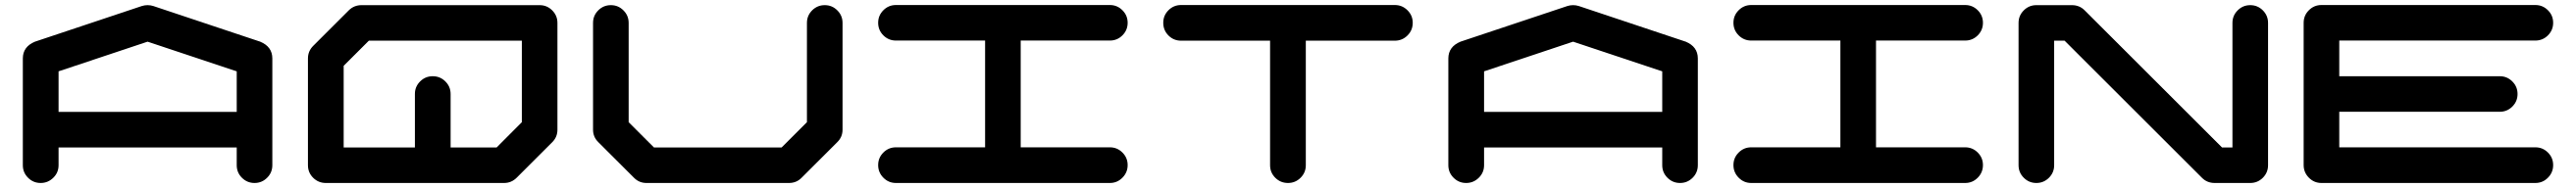

<svg xmlns="http://www.w3.org/2000/svg" viewBox="-20 -729 10244 749"><path d="M921.4 -283.2V-444.8L566.9 -563L212.9 -444.8V-283.2ZM1063 -70.8Q1063 -41.5 1042.2 -20.8Q1021.5 0 992.2 0Q962.9 0 942.1 -20.8Q921.4 -41.5 921.4 -70.8V-141.6H212.9V-70.8Q212.9 -41.5 191.9 -20.8Q170.9 0 141.6 0Q112.3 0 91.6 -20.8Q70.8 -41.5 70.8 -70.8V-496.1Q70.8 -543 119.1 -563L120.1 -563.5H120.6L544.4 -705.1Q555.2 -708.5 566.9 -708.5Q578.6 -708.5 589.4 -705.1L1013.2 -563.5H1014.2L1014.6 -563Q1063 -543 1063 -496.1Z M2055.2 -242.2V-566.9H1446.8L1346.7 -466.8V-141.6H1629.9V-354.5Q1629.9 -383.8 1650.6 -404.5Q1671.4 -425.3 1700.7 -425.3Q1730.5 -425.3 1751.2 -404.5Q1772 -383.8 1772 -354.5V-141.6H1955.1ZM2126 -708.5Q2155.3 -708.5 2176 -687.7Q2196.8 -667 2196.8 -637.7V-212.4Q2196.8 -183.1 2176.3 -162.6L2034.7 -21Q2013.7 0 1984.4 0H1275.9Q1246.1 0 1225.3 -20.8Q1204.6 -41.5 1204.6 -70.8V-496.1Q1204.6 -525.4 1225.6 -546.4L1367.2 -688Q1388.2 -708.5 1417.5 -708.5Z M3330.6 -212.4Q3330.6 -183.1 3309.6 -162.6L3168 -21Q3147.5 0 3117.7 0H2550.8Q2521.5 0 2501 -21L2359.4 -162.6Q2338.4 -183.1 2338.4 -212.4V-637.7Q2338.4 -667 2359.1 -687.7Q2379.9 -708.5 2409.2 -708.5Q2438.5 -708.5 2459.2 -687.7Q2480 -667 2480 -637.7V-242.2L2580.6 -141.6H3088.4L3189 -242.2V-637.7Q3189 -667 3209.7 -687.7Q3230.5 -708.5 3259.8 -708.5Q3289.1 -708.5 3309.8 -687.7Q3330.6 -667 3330.6 -637.7Z M4393.6 -142.1Q4422.9 -142.1 4443.6 -121.3Q4464.4 -100.6 4464.4 -71.3Q4464.4 -42 4443.6 -21Q4422.9 0 4393.6 0H3543Q3513.7 0 3492.9 -21Q3472.2 -42 3472.2 -71.3Q3472.2 -100.6 3492.9 -121.3Q3513.7 -142.1 3543 -142.1H3897.5V-567.4H3543Q3513.7 -567.4 3492.9 -588.1Q3472.2 -608.9 3472.2 -638.2Q3472.2 -667.5 3492.9 -688.2Q3513.7 -709 3543 -709H4393.6Q4422.9 -709 4443.6 -688.2Q4464.4 -667.5 4464.4 -638.2Q4464.4 -608.9 4443.6 -588.1Q4422.9 -567.4 4393.6 -567.4H4039.1V-142.1Z M5526.9 -709Q5556.2 -709 5577.1 -688.2Q5598.1 -667.5 5598.1 -638.2Q5598.1 -608.4 5577.1 -587.6Q5556.2 -566.9 5526.9 -566.9H5172.9V-70.8Q5172.9 -41.5 5152.1 -20.8Q5131.3 0 5102.1 0Q5072.3 0 5051.5 -20.8Q5030.8 -41.5 5030.8 -70.8V-566.9H4676.8Q4647.5 -566.9 4626.7 -587.6Q4606 -608.4 4606 -638.2Q4606 -667.5 4626.7 -688.2Q4647.5 -709 4676.8 -709Z M6590.3 -283.2V-444.8L6235.8 -563L5881.8 -444.8V-283.2ZM6731.9 -70.8Q6731.9 -41.5 6711.2 -20.8Q6690.4 0 6661.1 0Q6631.8 0 6611.1 -20.8Q6590.3 -41.5 6590.3 -70.8V-141.6H5881.8V-70.8Q5881.8 -41.5 5860.8 -20.8Q5839.8 0 5810.5 0Q5781.2 0 5760.5 -20.8Q5739.7 -41.5 5739.7 -70.8V-496.1Q5739.7 -543 5788.1 -563L5789.1 -563.5H5789.6L6213.4 -705.1Q6224.1 -708.5 6235.8 -708.5Q6247.6 -708.5 6258.3 -705.1L6682.1 -563.5H6683.1L6683.6 -563Q6731.9 -543 6731.9 -496.1Z M7794.9 -142.1Q7824.2 -142.1 7845 -121.3Q7865.7 -100.6 7865.7 -71.3Q7865.7 -42 7845 -21Q7824.2 0 7794.9 0H6944.3Q6915 0 6894.3 -21Q6873.5 -42 6873.5 -71.3Q6873.5 -100.6 6894.3 -121.3Q6915 -142.1 6944.3 -142.1H7298.8V-567.4H6944.3Q6915 -567.4 6894.3 -588.1Q6873.5 -608.9 6873.5 -638.2Q6873.5 -667.5 6894.3 -688.2Q6915 -709 6944.3 -709H7794.9Q7824.2 -709 7845 -688.2Q7865.7 -667.5 7865.7 -638.2Q7865.7 -608.9 7845 -588.1Q7824.2 -567.4 7794.9 -567.4H7440.4V-142.1Z M8999.5 -70.8Q8999.5 -41.5 8978.8 -20.8Q8958 0 8928.7 0H8787.1Q8757.3 0 8736.8 -20.5L8190.4 -566.9H8148.9V-70.8Q8148.9 -41.5 8128.2 -20.8Q8107.4 0 8078.1 0Q8048.8 0 8028.1 -20.8Q8007.3 -41.5 8007.3 -70.8V-637.7Q8007.3 -667 8028.1 -687.7Q8048.8 -708.5 8078.1 -708.5H8219.7Q8249.5 -708.5 8270 -688L8816.4 -141.6H8857.9V-637.7Q8857.9 -667 8878.7 -687.7Q8899.4 -708.5 8928.7 -708.5Q8958 -708.5 8978.8 -687.7Q8999.5 -667 8999.5 -637.7Z M10062.5 -142.1Q10091.8 -142.1 10112.5 -121.3Q10133.3 -100.6 10133.3 -71.3Q10133.3 -42 10112.5 -21Q10091.8 0 10062.5 0H9211.9Q9182.6 0 9161.9 -21Q9141.1 -42 9141.1 -71.3V-638.2Q9141.1 -667.5 9161.9 -688.2Q9182.6 -709 9211.9 -709H10062.5Q10091.8 -709 10112.5 -688.2Q10133.3 -667.5 10133.3 -638.2Q10133.3 -608.9 10112.5 -588.1Q10091.8 -567.4 10062.5 -567.4H9282.7V-425.3H9920.9Q9950.2 -425.3 9970.9 -404.5Q9991.7 -383.8 9991.7 -354.5Q9991.7 -325.2 9970.9 -304.4Q9950.2 -283.7 9920.9 -283.7H9282.7V-142.1Z"/></svg>

Font: Robtronika
Style: Regular
Weight: 400
Designer: GGBot
Version: 1.00